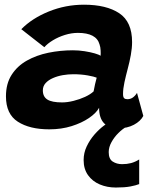

<svg xmlns="http://www.w3.org/2000/svg" viewBox="-20 -556 688 838"><path d="M587.5 140V247.5Q574 253 549.2 257.8Q524.5 262.5 485.5 262.5Q447.5 262.5 415.5 249Q383.5 235.5 364.2 208.5Q345 181.5 345 142.5Q345 111 358.5 82.8Q372 54.5 392.2 31.2Q412.5 8 433.8 -7.8Q455 -23.5 470.5 -28.5L530 -1.5Q514.5 7 496.8 24.5Q479 42 466.8 64Q454.5 86 454.5 108Q454.5 138 472 149.2Q489.5 160.5 513 160.5Q534 160.5 552 155.8Q570 151 587.5 140ZM195 8.5Q109.5 8.5 57.8 -24.8Q6 -58 6 -135.5Q6 -191 30.8 -229.5Q55.5 -268 97.2 -291.5Q139 -315 191.2 -325.8Q243.5 -336.5 298 -336.5Q324 -336.5 349.2 -332.5Q374.5 -328.5 393.5 -323Q412.5 -317.5 419 -312.5Q420 -321 419.2 -336Q418.5 -351 414.5 -362Q407.5 -387.5 383.8 -400Q360 -412.5 320 -412.5Q292 -412.5 263.2 -403.5Q234.5 -394.5 211 -380.2Q187.5 -366 173.5 -350L73 -428.5Q119.5 -476 192.8 -505.8Q266 -535.5 346.5 -535.5Q444.5 -535.5 500.5 -498.2Q556.5 -461 556.5 -372.5Q556.5 -346.5 551 -316Q545.5 -285.5 537.5 -256Q529.5 -226 523.2 -197.2Q517 -168.5 517 -146Q517 -132 521.8 -127.5Q526.5 -123 536 -123Q549 -123 559.5 -130.2Q570 -137.5 578 -150.5L605.5 -50Q593.5 -27 564.5 -11.5Q535.5 4 496.5 4Q455 4 433.8 -18.5Q412.5 -41 412.5 -85.5Q400 -62.5 368.5 -41Q337 -19.5 292.5 -5.5Q248 8.5 195 8.5ZM251 -109Q274.5 -109 301.2 -115.8Q328 -122.5 351.2 -133.2Q374.5 -144 388.5 -157Q391.5 -172.5 395 -189Q398.5 -205.5 402 -217Q392 -221.5 363 -226.8Q334 -232 300 -232Q277.5 -232 254.2 -228Q231 -224 211 -215.2Q191 -206.5 179 -193.2Q167 -180 167 -161.5Q167 -134 186.8 -121.5Q206.5 -109 251 -109Z"/></svg>

Font: Grandstander Thin
Style: Bold Italic
Weight: 700
Italic angle: -15°
Version: Version 1.200